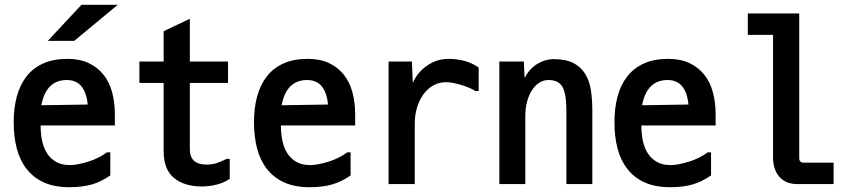

<svg xmlns="http://www.w3.org/2000/svg" viewBox="-20 -782 3540 799"><path d="M258 -449Q172 -449 152 -344L345 -347Q335 -449 258 -449ZM261 -537Q312 -537 349 -519.5Q386 -502 410.5 -471.5Q435 -441 446.5 -398.5Q458 -356 458 -307V-260H149Q149 -225 155.5 -195Q162 -165 176.5 -143Q191 -121 214 -108Q237 -95 271 -95Q287 -95 307 -99Q327 -103 348 -109.5Q369 -116 389 -126Q409 -136 425 -148H439V-52Q402 -26 362.5 -14.5Q323 -3 269 -3Q207 -3 163.5 -22.5Q120 -42 91.5 -78Q63 -114 50 -163.5Q37 -213 37 -273Q37 -334 50.5 -382.5Q64 -431 91.5 -465.5Q119 -500 161 -518.5Q203 -537 261 -537ZM319 -762H470L289 -612H179Z M936 -121V-38Q912 -21 880.5 -13.5Q849 -6 820 -6Q747 -6 704 -41.5Q661 -77 661 -153V-437H560V-526H661V-652L770 -704V-526H929V-437H770V-161Q770 -97 840 -97Q865 -97 885.5 -104.5Q906 -112 923 -121Z M1258 -449Q1172 -449 1152 -344L1345 -347Q1335 -449 1258 -449ZM1261 -537Q1312 -537 1349 -519.5Q1386 -502 1410.5 -471.5Q1435 -441 1446.5 -398.5Q1458 -356 1458 -307V-260H1149Q1149 -225 1155.5 -195Q1162 -165 1176.5 -143Q1191 -121 1214 -108Q1237 -95 1271 -95Q1287 -95 1307 -99Q1327 -103 1348 -109.5Q1369 -116 1389 -126Q1409 -136 1425 -148H1439V-52Q1402 -26 1362.5 -14.5Q1323 -3 1269 -3Q1207 -3 1163.5 -22.5Q1120 -42 1091.5 -78Q1063 -114 1050 -163.5Q1037 -213 1037 -273Q1037 -334 1050.5 -382.5Q1064 -431 1091.5 -465.5Q1119 -500 1161 -518.5Q1203 -537 1261 -537Z M1694 -526 1698 -437Q1716 -480 1756.5 -508.5Q1797 -537 1847 -537Q1880 -537 1911.5 -529Q1943 -521 1972 -501V-403H1959Q1948 -410 1933 -416.5Q1918 -423 1901 -428Q1884 -433 1867.5 -436.5Q1851 -440 1837 -440Q1806 -440 1782 -426Q1758 -412 1741 -388Q1724 -364 1715 -333Q1706 -302 1706 -269V-16H1597V-526Z M2445 -16H2337V-321Q2337 -392 2320.5 -420.5Q2304 -449 2263 -449Q2242 -449 2224.5 -438Q2207 -427 2194 -407Q2181 -387 2173.5 -359.5Q2166 -332 2166 -299V-16H2058V-526H2160L2163 -458Q2185 -498 2217.5 -517Q2250 -536 2283 -536Q2334 -536 2365.5 -520Q2397 -504 2415 -475Q2433 -446 2439 -406.5Q2445 -367 2445 -319Z M2758 -449Q2672 -449 2652 -344L2845 -347Q2835 -449 2758 -449ZM2761 -537Q2812 -537 2849 -519.5Q2886 -502 2910.5 -471.5Q2935 -441 2946.5 -398.5Q2958 -356 2958 -307V-260H2649Q2649 -225 2655.5 -195Q2662 -165 2676.5 -143Q2691 -121 2714 -108Q2737 -95 2771 -95Q2787 -95 2807 -99Q2827 -103 2848 -109.5Q2869 -116 2889 -126Q2909 -136 2925 -148H2939V-52Q2902 -26 2862.5 -14.5Q2823 -3 2769 -3Q2707 -3 2663.5 -22.5Q2620 -42 2591.5 -78Q2563 -114 2550 -163.5Q2537 -213 2537 -273Q2537 -334 2550.5 -382.5Q2564 -431 2591.5 -465.5Q2619 -500 2661 -518.5Q2703 -537 2761 -537Z M3306 -726V-124Q3306 -105 3325 -105H3449V-16H3297Q3271 -16 3252 -25Q3233 -34 3221 -49Q3209 -64 3203 -83.5Q3197 -103 3197 -124V-637H3092V-726Z"/></svg>

Font: D2Coding
Style: Bold
Weight: 700
Monospace: yes
Designer: Yong-Rak Park; Jeong-Hwan Yoon; Sang-Min Lee;
Foundry: NHN Corporation
Version: Version 1.3.2; Build 20180524